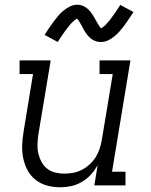

<svg xmlns="http://www.w3.org/2000/svg" viewBox="-20 -786 640 814"><path d="M235 8Q206 8 179 0.5Q152 -7 131 -23.5Q110 -40 97 -64Q84 -88 78.5 -115Q73 -142 74 -170.5Q75 -199 80 -228L120 -472H63V-530H195L143 -218Q140 -198 139 -177.5Q138 -157 142 -138Q146 -119 155 -101.5Q164 -84 178.5 -72Q193 -60 212.5 -55Q232 -50 252 -50Q252 -50 252.5 -50Q253 -50 253 -50Q272 -50 291 -53.5Q310 -57 328 -66.5Q346 -76 361 -90Q376 -104 386.5 -121Q397 -138 403 -157Q409 -176 412 -195L458 -472H402V-530H533L455 -58H512V0H380L394 -86Q382 -64 365 -45.5Q348 -27 326.5 -14.5Q305 -2 281.5 3Q258 8 235 8ZM408 -608Q403 -608 398 -608.5Q393 -609 388.5 -610.5Q384 -612 379.5 -614Q375 -616 371 -618.5Q367 -621 363.5 -624Q360 -627 357 -630Q354 -633 351 -637Q348 -641 345 -645Q342 -649 339.5 -653Q337 -657 335 -661Q333 -665 331 -668.5Q329 -672 326.5 -677Q324 -682 321 -686.5Q318 -691 316 -694.5Q314 -698 311 -702Q308 -706 306 -707Q304 -706 299.5 -703Q295 -700 290.5 -695.5Q286 -691 283 -688Q280 -685 277.5 -682Q275 -679 272.5 -675.5Q270 -672 267 -668.5Q264 -665 260.5 -660.5Q257 -656 254 -651.5Q251 -647 247.5 -642Q244 -637 240 -631.5Q236 -626 232.5 -620Q229 -614 225 -608L169 -638Q180 -656 190.5 -671Q201 -686 210.5 -698.5Q220 -711 228.5 -721Q237 -731 250 -741.5Q263 -752 277.5 -759Q292 -766 307 -766Q317 -766 326.5 -763Q336 -760 344 -754.5Q352 -749 358 -742.5Q364 -736 369.5 -728Q375 -720 379 -713Q383 -706 388.5 -696Q394 -686 398.5 -679Q403 -672 408 -666Q411 -667 415.5 -670Q420 -673 424.5 -677.5Q429 -682 431.5 -685Q434 -688 437 -691Q440 -694 442.5 -697.5Q445 -701 448 -704.5Q451 -708 454 -712.5Q457 -717 460.5 -721.5Q464 -726 467.5 -731Q471 -736 474.5 -741.5Q478 -747 482 -753Q486 -759 490 -765L546 -735Q534 -717 524 -702Q514 -687 504.5 -674.5Q495 -662 486 -652Q477 -642 464.5 -631.5Q452 -621 437.5 -614.5Q423 -608 408 -608Z"/></svg>

Font: Iosevka Curly Slab LtExObl
Style: Regular
Weight: 300
Width: 7
Italic angle: -9°
Monospace: yes
Designer: Belleve Invis
Foundry: Belleve Invis
Version: Version 11.1.0; ttfautohint (v1.8.3)